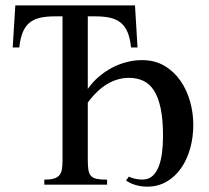

<svg xmlns="http://www.w3.org/2000/svg" viewBox="-20 -682 770 709"><path d="M693.8 -221.2Q693.8 -175.8 682.4 -134.3Q670.9 -92.8 648.9 -61.3Q627 -29.8 595.2 -11.2Q563.5 7.3 523.4 7.3Q505.4 7.3 491 3.9Q476.6 0.5 466.3 -3.9Q454.1 -9.3 445.3 -15.6L456.1 -29.8Q462.4 -26.4 470.2 -24.4Q477.1 -22 486.3 -20.5Q495.6 -19 506.8 -19Q528.8 -19 543.2 -32.2Q557.6 -45.4 566.2 -67.4Q574.7 -89.4 578.4 -118.7Q582 -147.9 582 -180.2Q582 -241.2 573.2 -282.2Q564.5 -323.2 548.3 -348.1Q532.2 -373 508.8 -383.8Q485.4 -394.5 456.1 -394.5Q414.6 -394.5 376.2 -371.8Q337.9 -349.1 304.2 -303.2V-91.8Q304.2 -69.3 306.4 -54.9Q308.6 -40.5 315.9 -32.5Q323.2 -24.4 337.4 -21.5Q351.6 -18.6 375.5 -18.6V0H143.6V-18.6Q165.5 -18.6 178.7 -22.5Q191.9 -26.4 199.2 -34.9Q206.5 -43.5 208.7 -57.4Q210.9 -71.3 210.9 -91.8V-621.6H181.6Q149.4 -621.6 126.2 -616Q103 -610.4 87.6 -596.9Q72.3 -583.5 63.5 -561.5Q54.7 -539.6 51.3 -506.8H26.9L36.6 -662.1H478.5L487.8 -506.8H463.9Q460.4 -539.6 451.7 -561.5Q442.9 -583.5 427.2 -596.9Q411.6 -610.4 388.4 -616Q365.2 -621.6 333 -621.6H304.2V-353.5Q321.3 -378.4 344 -397.9Q366.7 -417.5 392.8 -431.4Q418.9 -445.3 447.3 -452.6Q475.6 -460 504.4 -460Q551.8 -460 587.2 -439Q622.6 -418 646.2 -384Q669.9 -350.1 681.9 -307.4Q693.8 -264.6 693.8 -221.2Z"/></svg>

Font: Doulos SIL CyrE
Style: Regular
Weight: 400
Designer: Walt Agee, Victor Gaultney, Peter Martin, Debbi Hosken, Becca Hirsbrunner
Foundry: SIL International
Version: Version 5.000